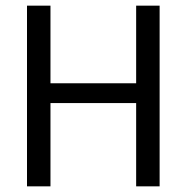

<svg xmlns="http://www.w3.org/2000/svg" viewBox="-20 -659 660 679"><path d="M158.5 0H75.5V-639H158.5ZM544.5 0H461.5V-639H544.5ZM123 -364.5H494.5V-294.5H123Z"/></svg>

Font: Anek Gurmukhi
Style: Regular
Weight: 400
Designer: Sarang Kulkarni (Gurmukhi), Yesha Goshar (Latin)
Foundry: Ek Type
Version: Version 1.003